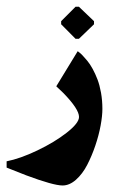

<svg xmlns="http://www.w3.org/2000/svg" viewBox="-130 -371 366 580"><path d="M98.3 -253.7H108.3L154 -297.7V-307L108.3 -350.7H98.3L54.7 -307V-297.7ZM59 189.3Q80 189.3 99.7 171.8Q119.3 154.3 133.3 127.3Q147.3 100.3 158 68.7Q168.7 37 174 8Q179.3 -21 179.3 -42Q179.3 -67.3 175.2 -90.7Q171 -114 164.5 -131Q158 -148 150 -162.7Q142 -177.3 134 -187Q126 -196.7 119.5 -203.5Q113 -210.3 108.7 -213.3L104.7 -216.3L40 -110.3Q40 -110.3 61.7 -89.7Q108.7 -41.3 108.7 -17.7Q108.7 0.7 71.7 29.7Q34.7 58.7 -17.3 83.5Q-69.3 108.3 -110 116.3V135.3Q-110 135.3 -50.7 158.7Q31.3 189.3 59 189.3Z"/></svg>

Font: Jomhuria
Style: Regular
Weight: 400
Designer: Arabic design by Kourosh Beigpour, Latin design by Eben Sorkin, engineering by Lasse Fister and Khaled Hosney
Version: Version 1.0000